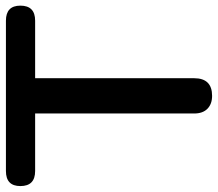

<svg xmlns="http://www.w3.org/2000/svg" viewBox="-68 -680 753 664"><g transform="rotate(-90 309.0 -348.5)"><path d="M309 8Q281 8 264.5 -8Q248 -24 248 -54V-604H49Q-3 -604 -3 -655Q-3 -705 49 -705H569Q621 -705 621 -655Q621 -604 569 -604H370V-54Q370 8 309 8Z"/></g></svg>

Font: Chiron GoRound TC M
Style: Regular
Weight: 500
Designer: Ryoko NISHIZUKA 西塚涼子 (kana, bopomofo & ideographs); Paul D. Hunt (Latin, Greek & Cyrillic); Sandoll Communications 산돌커뮤니
Foundry: Adobe
Version: Version 1.000;hotconv 1.1.1;makeotfexe 2.6.0